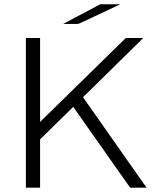

<svg xmlns="http://www.w3.org/2000/svg" viewBox="-20 -871 744 891"><path d="M100.1 0V-694.8H166V-305.2L564 -694.8H645L365.2 -419.9L660.2 0H584L319.8 -375L166 -224.1V0ZM272.9 -759.8 444.8 -851.1H538.1L370.1 -772Q364.3 -770 358.2 -766.6Q352.1 -763.2 350.1 -762.7Q348.1 -762.2 344 -761Q339.8 -759.8 332 -759.8Z"/></svg>

Font: CMU Bright
Style: Roman
Weight: 500
Version: Version 0.7.0